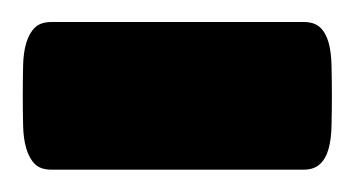

<svg xmlns="http://www.w3.org/2000/svg" viewBox="-59 -152 317 172"><path d="M238.3 -66.4Q238.3 -51.8 238 -39.8Q237.8 -27.8 235.4 -18.8Q232.9 -9.8 227.5 -4.9Q222.2 0 212.9 0H-12.7Q-22.5 0 -27.6 -4.9Q-32.7 -9.8 -35.4 -18.8Q-38.1 -27.8 -38.3 -39.8Q-38.6 -51.8 -38.6 -66.4Q-38.6 -80.6 -38.3 -92.8Q-38.1 -105 -35.4 -113.8Q-32.7 -122.6 -27.6 -127.4Q-22.5 -132.3 -12.7 -132.3H212.9Q222.7 -132.3 227.8 -127.4Q232.9 -122.6 235.4 -113.8Q237.8 -105 238 -92.8Q238.3 -80.6 238.3 -66.4Z"/></svg>

Font: Accordance
Style: Bold
Weight: 700
Version: Version 1.2 (build January 31, 2020) Miklal Software Solutio